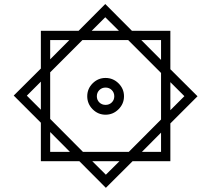

<svg xmlns="http://www.w3.org/2000/svg" viewBox="-20 -754 1029 936"><path d="M366.7 31.7H179.2V-155.8L46.9 -288.1L179.2 -419.9V-604H363.3L493.2 -734.4L623 -604H810.5V-416.5L942.9 -284.7L810.5 -152.3V31.7H626.5L496.1 161.6ZM427.2 -604H559.6L493.2 -669.9ZM765.1 -461.9V-558.6H668.9ZM224.6 -464.8 317.9 -558.6H224.6ZM224.6 -401.4V-174.3L384.3 -13.7H607.9L765.1 -171.4V-398.4L605 -558.6H381.8ZM405.3 -284.7Q405.3 -321.3 431.6 -347.7Q458 -374 494.6 -374Q531.2 -374 557.9 -347.7Q584.5 -321.3 584.5 -284.7Q584.5 -248 557.9 -221.4Q531.2 -194.8 494.6 -194.8Q458 -194.8 431.6 -221.4Q405.3 -248 405.3 -284.7ZM179.2 -356 110.8 -287.6 179.2 -219.2ZM810.5 -353.5V-216.8L878.9 -285.2ZM452.1 -284.7Q452.1 -266.6 464.4 -254.6Q476.6 -242.7 494.6 -242.7Q512.7 -242.7 524.9 -254.6Q537.1 -266.6 537.1 -284.7Q537.1 -302.7 524.9 -314.9Q512.7 -327.1 494.6 -327.1Q476.6 -327.1 464.4 -314.9Q452.1 -302.7 452.1 -284.7ZM224.6 -110.4V-13.7H320.8ZM671.9 -13.7H765.1V-107.4ZM562.5 31.7H429.7L496.1 97.7Z"/></svg>

Font: Vazirmatn RD UI SemiBold
Style: Regular
Weight: 600
Designer: Saber Rastikerdar
Foundry: Saber Rastikerdar
Version: Version 33.003